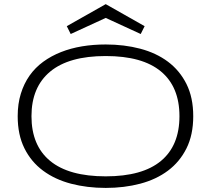

<svg xmlns="http://www.w3.org/2000/svg" viewBox="-20 -899 1024 932"><path d="M918 -335Q918 -244.6 885.3 -179Q852.5 -113.3 795.4 -70.6Q738.3 -27.8 660.6 -7.3Q583 13.2 493.2 13.2Q402.8 13.2 324.7 -7.3Q246.6 -27.8 189 -70.6Q131.3 -113.3 98.6 -179Q65.9 -244.6 65.9 -335Q65.9 -395 81.1 -444.1Q96.2 -493.2 123.5 -532Q150.9 -570.8 189.7 -599.1Q228.5 -627.4 276.1 -646.2Q323.7 -665 378.4 -674.1Q433.1 -683.1 493.2 -683.1Q583 -683.1 660.6 -662.6Q738.3 -642.1 795.4 -599.4Q852.5 -556.6 885.3 -491Q918 -425.3 918 -335ZM851.1 -335Q851.1 -477.5 761.2 -552.2Q671.4 -627 493.2 -627Q314.5 -627 223.6 -551.5Q132.8 -476.1 132.8 -335Q132.8 -192.4 223.6 -117.7Q314.5 -43 493.2 -43Q671.4 -43 761.2 -117.7Q851.1 -192.4 851.1 -335ZM663.1 -733.9 493.2 -812 323.2 -733.9 304.2 -772 493.2 -878.9 682.1 -772Z"/></svg>

Font: Stint Ultra Expanded
Style: Regular
Weight: 400
Width: 7
Designer: Astigmatic (AOETI)
Foundry: Astigmatic (AOETI)
Version: Version 1.000